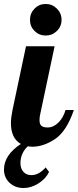

<svg xmlns="http://www.w3.org/2000/svg" viewBox="-63 -733 392 967"><path d="M88 -633Q88 -666 111 -689.5Q134 -713 167 -713Q200 -713 223.5 -689.5Q247 -666 247 -633Q247 -600 223.5 -577Q200 -554 167 -554Q134 -554 111 -577Q88 -600 88 -633ZM40 88Q40 116 55 132.5Q70 149 95 149Q133 149 167 110L184 133Q168 167 131 190.5Q94 214 56 214Q13 214 -15 187.5Q-43 161 -43 121Q-43 48 42 -8Q-8 -36 -8 -114Q-8 -139 0 -179L68 -500H212L140 -160Q136 -145 136 -128Q136 -108 145.5 -99.5Q155 -91 177 -91Q206 -91 231 -115.5Q256 -140 267 -179H309Q272 -71 214 -32.5Q156 6 99 6Q91 6 77 4Q60 19 50 41Q40 63 40 88Z"/></svg>

Font: Lobster
Style: Regular
Weight: 400
Designer: Impallari Type
Foundry: Impallari Type
Version: Version 2.100